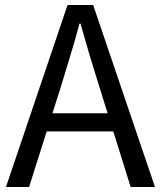

<svg xmlns="http://www.w3.org/2000/svg" viewBox="-20 -753 648 773"><path d="M4 0 252 -733H355L604 0H506L378 -410Q358 -473 340 -533.5Q322 -594 304 -658H300Q283 -594 264.5 -533.5Q246 -473 227 -410L97 0ZM133 -224V-297H471V-224Z"/></svg>

Font: Noto Sans JP Thin
Style: Regular
Weight: 400
Version: Version 2.004-H2;hotconv 1.0.118;makeotfexe 2.5.65603